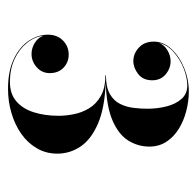

<svg xmlns="http://www.w3.org/2000/svg" viewBox="-26 -926 501 490"><g transform="rotate(90 225.0 -681.5)"><path d="M372.6 -577Q372.6 -547.9 358.9 -524.5Q345.3 -501.1 321.9 -484.7Q298.5 -468.4 268.9 -459.7Q239.4 -451 207.6 -451Q161.4 -451 130.5 -466Q99.6 -481 84.3 -504.4Q69 -527.8 69 -552.4Q69 -576.4 83.8 -591.1Q98.7 -605.8 120 -605.8Q139.5 -605.8 153.3 -592.6Q167.1 -579.4 167.1 -557.5Q167.1 -537.4 152.1 -524.2Q137.1 -511 118.2 -511Q102.6 -511 89.1 -519.8Q75.6 -528.7 71.4 -541.9Q74.4 -518.8 90.1 -499.1Q105.9 -479.5 131.4 -467.6Q156.9 -455.8 189.6 -455.8Q220.2 -455.8 239.2 -472.3Q258.3 -488.8 267.1 -517Q276 -545.2 276 -580Q276 -598.3 271.9 -619Q267.9 -639.7 256.8 -658Q245.7 -676.3 225.4 -687.8Q205.2 -699.4 172.8 -699.4V-700.9Q203.1 -700.9 220.3 -710.8Q237.6 -720.7 245.5 -736.6Q253.5 -752.5 255.7 -770.9Q258 -789.4 258 -806.5Q258 -832.3 252 -855.7Q246 -879.1 232.9 -893.8Q219.9 -908.5 198.6 -908.5Q179.1 -908.5 155.8 -899.5Q132.6 -890.5 114 -874.3Q95.4 -858.1 90 -836.8Q95.4 -850 109 -857.9Q122.7 -865.9 136.5 -865.9Q155.4 -865.9 170.4 -853.1Q185.4 -840.4 185.4 -819.1Q185.4 -795.4 169.3 -783.1Q153.3 -770.8 136.5 -770.8Q117.3 -770.8 102 -784.9Q86.7 -799 86.7 -823Q86.7 -847.9 105.6 -868.1Q124.5 -888.4 153.7 -900.4Q183 -912.4 213.6 -912.4Q238.8 -912.4 263.7 -905.9Q288.6 -899.5 309.1 -886.9Q329.7 -874.3 342.1 -855.4Q354.6 -836.5 354.6 -811.6Q354.6 -783.1 339.6 -758.5Q324.6 -733.9 289 -718.1Q253.5 -702.4 192 -700.3Q257.1 -697.6 296.8 -680.2Q336.6 -662.8 354.6 -635.8Q372.6 -608.8 372.6 -577Z"/></g></svg>

Font: Bodoni* 72pt
Style: Bold
Weight: 700
Version: Version 2.3